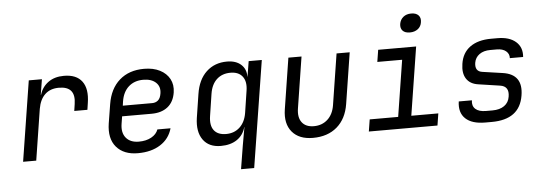

<svg xmlns="http://www.w3.org/2000/svg" viewBox="-57 -954 3713 1310"><g transform="rotate(-5 1800.0 -298.5)"><path d="M68 0 155 -550H245L228 -445H230Q246 -498 289 -529Q332 -560 396 -560Q482 -560 520 -508.5Q558 -457 543 -362L536 -315H446L453 -362Q472 -482 355 -482Q296 -482 260 -448Q224 -414 213 -350L158 0Z M854 10Q757 10 707 -48.5Q657 -107 673 -210L694 -340Q711 -445 776.5 -502.5Q842 -560 945 -560Q1008 -560 1053 -537Q1098 -514 1119.5 -474Q1141 -434 1133 -382Q1123 -317 1080.5 -283.5Q1038 -250 970 -250H768L760 -200Q750 -139 779.5 -103.5Q809 -68 867 -68Q917 -68 952.5 -87.5Q988 -107 1000 -140H1090Q1070 -69 1008 -29.5Q946 10 854 10ZM779 -322H980Q1004 -322 1020.5 -336Q1037 -350 1042 -382Q1050 -429 1019.5 -457.5Q989 -486 933 -486Q872 -486 832.5 -450.5Q793 -415 783 -350Z M1545 180 1571 20 1593 -105H1592Q1577 -50 1533 -20Q1489 10 1422 10Q1340 10 1300.5 -45.5Q1261 -101 1275 -195L1300 -356Q1315 -454 1371.5 -507Q1428 -560 1513 -560Q1574 -560 1609 -528.5Q1644 -497 1643 -445H1644L1661 -550H1751L1635 180ZM1465 -68Q1521 -68 1558.5 -103Q1596 -138 1606 -200L1629 -350Q1639 -412 1612.5 -447Q1586 -482 1530 -482Q1473 -482 1436 -448Q1399 -414 1389 -350L1366 -200Q1356 -136 1382 -102Q1408 -68 1465 -68Z M2053 10Q1958 10 1910.5 -46.5Q1863 -103 1878 -200L1933 -550H2023L1968 -200Q1958 -138 1984.5 -103.5Q2011 -69 2066 -69Q2122 -69 2160 -103.5Q2198 -138 2208 -200L2263 -550H2353L2298 -200Q2282 -100 2218 -45Q2154 10 2053 10Z M2436 0 2449 -82H2644L2705 -468H2535L2548 -550H2808L2734 -82H2919L2906 0ZM2774 -649Q2741 -649 2725 -666Q2709 -683 2713 -712Q2718 -742 2739.5 -759.5Q2761 -777 2794 -777Q2827 -777 2843.5 -759.5Q2860 -742 2855 -712Q2851 -683 2829 -666Q2807 -649 2774 -649Z M3233 8Q3142 8 3098 -33.5Q3054 -75 3065 -151H3155Q3149 -113 3172.5 -91.5Q3196 -70 3245 -70H3289Q3339 -70 3370 -92Q3401 -114 3407 -154Q3419 -225 3355 -234L3207 -256Q3152 -264 3127 -302.5Q3102 -341 3112 -404Q3123 -479 3177.5 -518.5Q3232 -558 3322 -558H3366Q3447 -558 3491 -519.5Q3535 -481 3529 -415H3438Q3440 -444 3417.5 -463Q3395 -482 3354 -482H3310Q3264 -482 3235 -461Q3206 -440 3200 -404Q3191 -345 3243 -338L3381 -318Q3519 -298 3495 -154Q3469 8 3277 8Z"/></g></svg>

Font: JetBrains Mono NL
Style: Italic
Weight: 400
Italic angle: -9°
Monospace: yes
Designer: Philipp Nurullin, Konstantin Bulenkov
Foundry: JetBrains
Version: Version 2.305; ttfautohint (v1.8.4.7-5d5b)